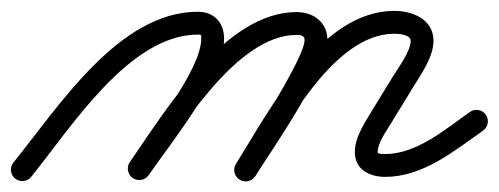

<svg xmlns="http://www.w3.org/2000/svg" viewBox="-35 -300 917 353"><path d="M-7.2 28.3C1.8 35.6 15 34.2 22.3 25.2C95.8 -65.6 202.8 -236.4 328.9 -236.4C335.2 -236.4 335 -235.8 335 -229.1C335 -171.1 240.6 -55.1 203.7 -2C197.1 7.6 199.5 20.7 209 27.3C218.6 33.9 231.7 31.5 238.3 22C281.4 -40.4 377 -156.7 377 -229.1C377 -258.3 358.6 -278.4 328.9 -278.4C183.5 -278.4 73.1 -104.3 -10.3 -1.2C-17.6 7.8 -16.2 21 -7.2 28.3ZM209 27.3C218.6 33.9 231.7 31.5 238.3 22C295.6 -60.7 399.7 -235.8 510.3 -235.8C517.3 -235.8 525 -234.9 525 -226.5C525 -192 419.7 -31.8 399.1 1.2C393 11 396 24 405.8 30.1C415.6 36.3 428.6 33.3 434.7 23.4C434.7 23.4 434.7 23.4 434.7 23.4C465 -25.1 567 -169.8 567 -226.5C567 -259.2 541 -277.8 510.3 -277.8C378.7 -277.8 271 -99.1 203.7 -2C197.1 7.6 199.5 20.7 209 27.3ZM405.5 30.3C415.3 36.5 428.2 33.5 434.4 23.7C487.7 -61.5 576.7 -238 690.2 -238C697.6 -238 720 -236.6 720 -225C720 -205.5 697.6 -176.2 688.1 -160.5C688.1 -160.5 688.1 -160.5 688.1 -160.5C688.1 -160.5 688.1 -160.5 688.1 -160.5C674.1 -137.7 660.1 -114.8 646.1 -92C646.1 -92 646.1 -91.9 646 -91.9C646 -91.8 645.9 -91.7 645.9 -91.7C632.9 -69.7 617.4 -46.5 617.4 -20C617.4 11.9 644.9 25.2 673.1 25.2C742.2 25.2 799.4 -22 853.1 -59.8C862.6 -66.5 864.8 -79.6 858.2 -89.1C851.5 -98.6 838.4 -100.8 828.9 -94.2C783.8 -62.4 731.2 -16.8 673.1 -16.8C669.1 -16.8 659.4 -16.9 659.4 -20C659.4 -37 673.8 -56.4 682.1 -70.3C682.1 -70.3 682 -70.2 682 -70.2C681.9 -70.1 681.9 -70 681.9 -70C695.9 -92.9 709.9 -115.7 723.9 -138.6C723.9 -138.6 723.9 -138.6 723.9 -138.6C723.9 -138.6 723.9 -138.6 723.9 -138.6C738.9 -163.2 762 -194.9 762 -225C762 -264.2 723.8 -280 690.2 -280C554.2 -280 462 -99.6 398.8 1.4C392.6 11.2 395.6 24.2 405.5 30.3Z"/></svg>

Font: FRB American Cursive Guidelines Medium
Style: Italic
Weight: 500
Italic angle: -25°
Version: Version 2.0;Modular Font Editor K font №1